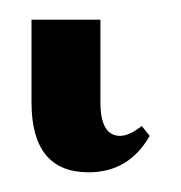

<svg xmlns="http://www.w3.org/2000/svg" viewBox="-20 54 184 195"><path d="M124 182 132 192Q111 229 70 229Q12 229 12 158V74H82V158Q82 192 102 192Q111 192 124 182Z"/></svg>

Font: GFS Didot
Style: Regular
Weight: 400
Designer: Takis Katsoulidis and George D. Matthiopoulos
Foundry: Takis Katsoulidis and George D. Matthiopoulos
Version: Version 1.0